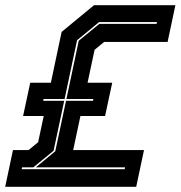

<svg xmlns="http://www.w3.org/2000/svg" viewBox="-57 -720 696 740"><path d="M-37 0 -7 -141.5H53L90 -172L111.5 -273H32L59.5 -401H139L180.5 -597L305.5 -700H619L589 -558.5H344.5L307.5 -528L280.5 -401H375.5L348 -273H253L225 -141.5H498L468 0ZM26.5 -68H423.5L425 -75H81L156 -137L197.5 -331.5H301.5L303 -338.5H199L246.5 -563L326 -628H546.5L548 -635H325L240 -565L192 -338.5H111L109.5 -331.5H190.5L149.5 -139L71.5 -75H28Z"/></svg>

Font: Tourney Thin ExtraBold
Style: Italic
Weight: 800
Italic angle: -12°
Version: Version 1.015